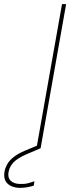

<svg xmlns="http://www.w3.org/2000/svg" viewBox="-143 -720 341 932"><path d="M34 0 158 -700H178L54 0ZM-47 192Q-65 192 -84.5 185Q-104 178 -115 160.5Q-126 143 -121 112Q-117 93 -106.5 75Q-96 57 -75 41Q-54 25 -21 11L44 -16L53 0L-17 30Q-60 49 -78 69Q-96 89 -101 112Q-107 140 -92.5 156Q-78 172 -47 173Q-24 174 -7 169.5Q10 165 24 160L21 181Q6 186 -11.5 189Q-29 192 -47 192Z"/></svg>

Font: DM Sans 16pt Thin
Style: Italic
Weight: 250
Italic angle: -10°
Version: Version 4.004;gftools[0.9.30]